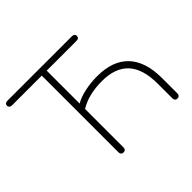

<svg xmlns="http://www.w3.org/2000/svg" viewBox="-160 -925 1150 1150"><g transform="rotate(-45 415.0 -349.5)"><path d="M272 -16V-666H19Q9 -666 3 -671.5Q-3 -677 -3 -686Q-3 -695 3 -700Q9 -705 19 -705H567Q577 -705 583 -700Q589 -695 589 -686Q589 -676 583.5 -671Q578 -666 567 -666H314V-387Q347 -407 398.5 -418Q450 -429 504 -429Q635 -429 703 -357.5Q771 -286 771 -146V-16Q771 -6 765.5 0Q760 6 750 6Q740 6 734.5 0Q729 -6 729 -16V-140Q729 -266 672.5 -327Q616 -388 504 -388Q389 -388 314 -341V-16Q314 -5 308.5 0.5Q303 6 293 6Q283 6 277.5 0Q272 -6 272 -16Z"/></g></svg>

Font: SN Pro Thin
Style: Regular
Weight: 200
Designer: Tobias Whetton
Foundry: Supernotes
Version: Version 1.003;Glyphs 3.3 (3324)